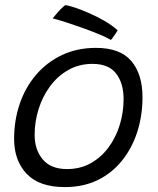

<svg xmlns="http://www.w3.org/2000/svg" viewBox="-20 -726 626 762"><path d="M237.5 16.5Q135.5 16.5 85.8 -36.2Q36 -89 36 -174.5Q36 -249 58.5 -314.5Q81 -380 123.8 -429.8Q166.5 -479.5 226.5 -507.8Q286.5 -536 361 -536Q456.5 -536 501 -484Q545.5 -432 545.5 -340Q545.5 -267 524.8 -202.5Q504 -138 464.2 -88.5Q424.5 -39 367.5 -11.2Q310.5 16.5 237.5 16.5ZM246 -55Q298.5 -55 340 -78.2Q381.5 -101.5 410.8 -141Q440 -180.5 455.2 -230.2Q470.5 -280 470.5 -332.5Q470.5 -395.5 441 -434Q411.5 -472.5 347 -472.5Q294 -472.5 251.5 -448.5Q209 -424.5 179 -384Q149 -343.5 133.2 -293.2Q117.5 -243 117.5 -191Q117.5 -131.5 149.8 -93.2Q182 -55 246 -55ZM238.5 -705.5Q249 -705 274.5 -696.8Q300 -688.5 332.2 -674.5Q364.5 -660.5 395.2 -642.8Q426 -625 447 -605.5Q444 -600.5 438.5 -592.2Q433 -584 427.8 -576.8Q422.5 -569.5 420 -567.5Q403.5 -577.5 374.5 -589.5Q345.5 -601.5 311.5 -613.8Q277.5 -626 245.2 -636.5Q213 -647 189 -653Q193.5 -658 201.5 -668Q209.5 -678 219.5 -688.2Q229.5 -698.5 238.5 -705.5Z"/></svg>

Font: Grandstander Thin Light
Style: Italic
Weight: 300
Italic angle: -15°
Version: Version 1.200